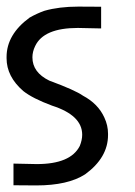

<svg xmlns="http://www.w3.org/2000/svg" viewBox="-20 -564 410 584"><path d="M218.3 -543.9 287.6 -543.5V-477.5L216.8 -479Q112.8 -479 86.9 -423.8Q78.6 -406.7 78.6 -389.6Q78.6 -343.8 129.9 -318.8Q209 -289.6 232.4 -272.9Q278.3 -248.5 297.4 -206.5Q308.6 -182.6 308.6 -157.2V-153.3Q308.6 -84.5 238.8 -33.7Q186.5 0 90.3 0Q46.9 0 21 -0.5V-66.4L91.8 -64.9Q194.8 -64.9 222.7 -120.1Q230 -138.2 230 -154.3Q230 -213.4 138.2 -242.7Q79.1 -264.6 50.8 -287.1Q0 -331.1 0 -386.7V-390.6Q0 -459 69.8 -510.3Q91.8 -522.9 115.2 -531.2Q159.7 -543.9 218.3 -543.9Z"/></svg>

Font: Gasq
Style: Regular
Weight: 400
Designer: Husham Jawad
Version: Version 1.00;December 29, 2020;FontCreator 13.0.0.2683 32-bi